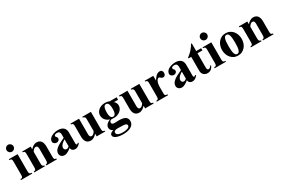

<svg xmlns="http://www.w3.org/2000/svg" viewBox="121 -2136 5535 3769"><g transform="rotate(-30 2889.0 -251.5)"><path d="M228 -649.9Q228 -633.3 221.9 -618.9Q215.8 -604.5 205.1 -593.8Q194.3 -583 179.9 -576.9Q165.5 -570.8 148.9 -570.8Q132.3 -570.8 118.2 -576.9Q104 -583 93.5 -593.8Q83 -604.5 76.9 -618.9Q70.8 -633.3 70.8 -649.9Q70.8 -666.5 76.9 -680.7Q83 -694.8 93.5 -705.3Q104 -715.8 118.2 -721.9Q132.3 -728 148.9 -728Q165.5 -728 179.9 -721.9Q194.3 -715.8 205.1 -705.3Q215.8 -694.8 221.9 -680.7Q228 -666.5 228 -649.9ZM22 0V-19Q41.5 -19.5 52.7 -24.2Q64 -28.8 69.6 -37.6Q75.2 -46.4 76.7 -60.1Q78.1 -73.7 78.1 -92.8V-377Q78.1 -400.9 76.4 -415.5Q74.7 -430.2 68.8 -438.5Q63 -446.8 51.8 -450.2Q40.5 -453.6 22 -456.1V-474.1H220.2V-92.8Q220.2 -73.7 221.9 -60.1Q223.6 -46.4 229.5 -37.6Q235.4 -28.8 246.8 -24.2Q258.3 -19.5 277.8 -19V0Z M597.2 0V-19Q611.3 -21 620.6 -25.9Q629.9 -30.8 635 -39.1Q640.1 -47.4 642.1 -60.5Q644 -73.7 644 -92.8V-354Q644 -383.3 633.5 -401.6Q623 -419.9 598.1 -419.9Q584 -419.9 572.3 -414.1Q560.5 -408.2 550.5 -399.2Q540.5 -390.1 532.2 -378.7Q523.9 -367.2 517.1 -356V-92.8Q517.1 -73.7 519 -60.5Q521 -47.4 526.4 -39.1Q531.7 -30.8 541 -25.9Q550.3 -21 564.9 -19V0H324.2V-19Q340.8 -21 351.1 -24.7Q361.3 -28.3 366.5 -36.1Q371.6 -43.9 373.3 -57.6Q375 -71.3 375 -92.8V-377Q375 -400.9 373 -415.5Q371.1 -430.2 365.7 -438.5Q360.4 -446.8 350.3 -450.2Q340.3 -453.6 324.2 -456.1V-474.1H517.1V-413.1Q528.3 -424.8 542.5 -438.2Q556.6 -451.7 574 -462.9Q591.3 -474.1 611.3 -481.4Q631.3 -488.8 654.3 -488.8Q688 -488.8 712.9 -477.3Q737.8 -465.8 753.9 -444.3Q770 -422.9 778.1 -392.3Q786.1 -361.8 786.1 -324.2V-92.8Q786.1 -73.7 787.6 -60.5Q789.1 -47.4 794.2 -38.8Q799.3 -30.3 809.6 -25.6Q819.8 -21 836.9 -19V0Z M1370.1 -64Q1363.8 -54.7 1353.3 -42.5Q1342.8 -30.3 1328.1 -19.3Q1313.5 -8.3 1295.2 -0.7Q1276.9 6.8 1254.4 6.8Q1231 6.8 1214.6 0.2Q1198.2 -6.3 1187.5 -17.1Q1176.8 -27.8 1171.1 -41.5Q1165.5 -55.2 1164.1 -68.8Q1149.9 -57.1 1132.6 -44.2Q1115.2 -31.2 1095.5 -20Q1075.7 -8.8 1054.7 -1.5Q1033.7 5.9 1013.2 5.9Q991.2 5.9 973.1 -0.7Q955.1 -7.3 941.9 -19.3Q928.7 -31.2 921.4 -47.9Q914.1 -64.5 914.1 -85Q914.1 -115.7 928.7 -142.3Q943.4 -168.9 973.9 -194.1Q1004.4 -219.2 1051.5 -244.9Q1098.6 -270.5 1164.1 -299.8V-377.9Q1164.1 -411.1 1148.4 -430.2Q1132.8 -449.2 1098.1 -449.2Q1087.9 -449.2 1076.4 -447.8Q1064.9 -446.3 1055.4 -442.1Q1045.9 -438 1039.6 -431.2Q1033.2 -424.3 1033.2 -414.1Q1033.2 -403.8 1038.3 -396.7Q1043.5 -389.6 1049.8 -382.6Q1056.2 -375.5 1061.3 -366.9Q1066.4 -358.4 1066.4 -345.2Q1066.4 -331.1 1060.8 -320.1Q1055.2 -309.1 1045.9 -301.3Q1036.6 -293.5 1024.4 -289.3Q1012.2 -285.2 999 -285.2Q987.3 -285.2 973.9 -289.6Q960.4 -293.9 949.2 -302.5Q938 -311 930.7 -322.8Q923.3 -334.5 923.3 -349.1Q923.3 -371.6 932.4 -390.6Q941.4 -409.7 956.8 -425.3Q972.2 -440.9 993.2 -452.6Q1014.2 -464.4 1038.1 -472.4Q1062 -480.5 1087.6 -484.6Q1113.3 -488.8 1138.2 -488.8Q1185.1 -488.8 1217 -476.8Q1249 -464.8 1268.8 -444.3Q1288.6 -423.8 1297.4 -396.7Q1306.2 -369.6 1306.2 -339.8V-90.8Q1306.2 -76.7 1311.3 -67.1Q1316.4 -57.6 1325.7 -57.6Q1338.9 -57.6 1356 -78.1ZM1164.1 -265.1Q1157.7 -261.7 1147.2 -255.1Q1136.7 -248.5 1124.3 -239.5Q1111.8 -230.5 1099.1 -219.2Q1086.4 -208 1076.4 -194.6Q1066.4 -181.2 1059.8 -165.8Q1053.2 -150.4 1053.2 -133.8Q1053.2 -108.4 1068.4 -93.3Q1083.5 -78.1 1106 -78.1Q1115.2 -78.1 1124.5 -81.5Q1133.8 -85 1141.6 -89.6Q1149.4 -94.2 1155.3 -99.4Q1161.1 -104.5 1164.1 -107.9Z M1739.3 0V-61Q1728 -48.8 1713.6 -35.4Q1699.2 -22 1682.1 -10.7Q1665 0.5 1645 7.8Q1625 15.1 1602.1 15.1Q1568.4 15.1 1543.5 3.7Q1518.6 -7.8 1502.4 -29.3Q1486.3 -50.8 1478.3 -81.3Q1470.2 -111.8 1470.2 -149.9V-380.9Q1470.2 -399.9 1468.8 -413.3Q1467.3 -426.8 1462.2 -435.3Q1457 -443.8 1446.8 -448.5Q1436.5 -453.1 1419.4 -455.1V-474.1H1612.3V-120.1Q1612.3 -90.8 1622.8 -72.5Q1633.3 -54.2 1658.2 -54.2Q1671.9 -54.2 1683.8 -60.3Q1695.8 -66.4 1705.8 -75.9Q1715.8 -85.4 1724.1 -97.2Q1732.4 -108.9 1739.3 -120.1V-380.9Q1739.3 -399.9 1737.3 -413.1Q1735.4 -426.3 1729.7 -434.6Q1724.1 -442.9 1713.9 -447.8Q1703.6 -452.6 1687 -455.1V-474.1H1881.3V-97.2Q1881.3 -73.2 1883.3 -58.8Q1885.3 -44.4 1890.6 -36.4Q1896 -28.3 1906 -24.7Q1916 -21 1932.1 -19V0Z M2462.4 -413.1H2370.1Q2390.1 -395 2404.3 -369.6Q2418.5 -344.2 2418.5 -311Q2418.5 -273.4 2401.4 -242.7Q2384.3 -211.9 2356.7 -189.9Q2329.1 -168 2294.2 -156Q2259.3 -144 2224.1 -144Q2210.9 -144 2194.6 -145Q2178.2 -146 2163.6 -146Q2152.8 -146 2143.6 -142.1Q2134.3 -138.2 2127.2 -131.1Q2120.1 -124 2116.2 -114.7Q2112.3 -105.5 2112.3 -95.2Q2112.3 -73.2 2128.7 -62.7Q2145 -52.2 2183.1 -52.2Q2189 -52.2 2200.2 -52.7Q2211.4 -53.2 2224.6 -53.7Q2237.8 -54.2 2250.7 -54.7Q2263.7 -55.2 2273.4 -55.2Q2332 -55.2 2368.9 -45.4Q2405.8 -35.6 2426.8 -18.6Q2447.8 -1.5 2455.6 21.5Q2463.4 44.4 2463.4 70.8Q2463.4 101.1 2449.7 128.9Q2436 156.7 2406.5 178Q2377 199.2 2329.8 212.2Q2282.7 225.1 2215.3 225.1Q2166.5 225.1 2127 218Q2087.4 210.9 2059.3 198.5Q2031.2 186 2015.9 168.7Q2000.5 151.4 2000.5 130.9Q2000.5 114.7 2006.8 103Q2013.2 91.3 2024.4 82.8Q2035.6 74.2 2050.8 68.4Q2065.9 62.5 2083.5 58.1Q2070.3 51.3 2058.6 42.7Q2046.9 34.2 2037.8 23.2Q2028.8 12.2 2023.7 -1.2Q2018.6 -14.6 2018.6 -30.8Q2018.6 -55.7 2028.6 -75.9Q2038.6 -96.2 2054.7 -111.8Q2070.8 -127.4 2090.8 -139.2Q2110.8 -150.9 2130.4 -158.2Q2113.3 -163.1 2090.8 -175Q2068.4 -187 2048.3 -206.5Q2028.3 -226.1 2014.4 -253.9Q2000.5 -281.7 2000.5 -318.8Q2000.5 -357.9 2017.6 -389.4Q2034.7 -420.9 2063 -442.9Q2091.3 -464.8 2127.9 -476.8Q2164.6 -488.8 2204.1 -488.8Q2218.8 -488.8 2233.2 -487.1Q2247.6 -485.4 2260.3 -482.7Q2272.9 -480 2283.9 -476.3Q2294.9 -472.7 2302.2 -469.2H2462.4ZM2282.2 -310.1Q2282.2 -333.5 2280.3 -359.6Q2278.3 -385.7 2271.5 -407.7Q2264.6 -429.7 2250.7 -443.8Q2236.8 -458 2213.4 -458Q2192.4 -458 2179 -445.8Q2165.5 -433.6 2158 -412.6Q2150.4 -391.6 2147.5 -364.3Q2144.5 -336.9 2144.5 -307.1Q2144.5 -285.2 2146.7 -261.2Q2148.9 -237.3 2156.2 -217.8Q2163.6 -198.2 2177.2 -185.5Q2190.9 -172.9 2214.4 -172.9Q2233.9 -172.9 2246.8 -183.3Q2259.8 -193.8 2267.6 -212.4Q2275.4 -231 2278.8 -256.1Q2282.2 -281.2 2282.2 -310.1ZM2381.3 119.1Q2381.3 97.2 2358.4 84.5Q2335.4 71.8 2282.2 71.8Q2268.6 71.8 2256.1 71.3Q2243.7 70.8 2230.2 70.6Q2216.8 70.3 2201.7 69.8Q2186.5 69.3 2168 69.3Q2130.4 69.3 2108.4 81.8Q2086.4 94.2 2086.4 117.2Q2086.4 131.8 2093 144.8Q2099.6 157.7 2115.7 167.5Q2131.8 177.2 2158.9 183.1Q2186 189 2226.6 189Q2251.5 189 2278.6 186Q2305.7 183.1 2328.6 175.3Q2351.6 167.5 2366.5 154.1Q2381.3 140.6 2381.3 119.1Z M2837.4 0V-61Q2826.2 -48.8 2811.8 -35.4Q2797.4 -22 2780.3 -10.7Q2763.2 0.5 2743.2 7.8Q2723.1 15.1 2700.2 15.1Q2666.5 15.1 2641.6 3.7Q2616.7 -7.8 2600.6 -29.3Q2584.5 -50.8 2576.4 -81.3Q2568.4 -111.8 2568.4 -149.9V-380.9Q2568.4 -399.9 2566.9 -413.3Q2565.4 -426.8 2560.3 -435.3Q2555.2 -443.8 2544.9 -448.5Q2534.7 -453.1 2517.6 -455.1V-474.1H2710.4V-120.1Q2710.4 -90.8 2720.9 -72.5Q2731.4 -54.2 2756.3 -54.2Q2770 -54.2 2782 -60.3Q2793.9 -66.4 2804 -75.9Q2814 -85.4 2822.3 -97.2Q2830.6 -108.9 2837.4 -120.1V-380.9Q2837.4 -399.9 2835.4 -413.1Q2833.5 -426.3 2827.9 -434.6Q2822.3 -442.9 2812 -447.8Q2801.8 -452.6 2785.2 -455.1V-474.1H2979.5V-97.2Q2979.5 -73.2 2981.4 -58.8Q2983.4 -44.4 2988.8 -36.4Q2994.1 -28.3 3004.2 -24.7Q3014.2 -21 3030.3 -19V0Z M3295.4 -474.1V-367.2Q3309.1 -387.7 3324.5 -409.2Q3339.8 -430.7 3358.2 -448.5Q3376.5 -466.3 3398.4 -477.5Q3420.4 -488.8 3447.3 -488.8Q3478 -488.8 3493.7 -469Q3509.3 -449.2 3509.3 -419.9Q3509.3 -405.3 3505.4 -392.6Q3501.5 -379.9 3494.1 -370.4Q3486.8 -360.8 3476.3 -355.5Q3465.8 -350.1 3452.6 -350.1Q3435.1 -350.1 3423.3 -356.4Q3411.6 -362.8 3403.3 -370.1Q3395 -377.4 3387.7 -383.8Q3380.4 -390.1 3371.6 -390.1Q3354 -390.1 3339.8 -375.2Q3325.7 -360.4 3315.7 -336.7Q3305.7 -313 3300.5 -283.7Q3295.4 -254.4 3295.4 -226.1V-92.8Q3295.4 -73.7 3296.4 -60.1Q3297.4 -46.4 3303.2 -37.6Q3309.1 -28.8 3321.5 -24.2Q3334 -19.5 3357.4 -19V0H3101.6V-19Q3118.2 -19.5 3128.4 -24.2Q3138.7 -28.8 3144.3 -37.6Q3149.9 -46.4 3151.6 -60.1Q3153.3 -73.7 3153.3 -92.8V-377Q3153.3 -400.9 3151.9 -415.5Q3150.4 -430.2 3145 -438.5Q3139.6 -446.8 3129.4 -450.2Q3119.1 -453.6 3101.6 -456.1V-474.1Z M4028.3 -64Q4022 -54.7 4011.5 -42.5Q4001 -30.3 3986.3 -19.3Q3971.7 -8.3 3953.4 -0.7Q3935.1 6.8 3912.6 6.8Q3889.2 6.8 3872.8 0.2Q3856.4 -6.3 3845.7 -17.1Q3835 -27.8 3829.3 -41.5Q3823.7 -55.2 3822.3 -68.8Q3808.1 -57.1 3790.8 -44.2Q3773.4 -31.2 3753.7 -20Q3733.9 -8.8 3712.9 -1.5Q3691.9 5.9 3671.4 5.9Q3649.4 5.9 3631.3 -0.7Q3613.3 -7.3 3600.1 -19.3Q3586.9 -31.2 3579.6 -47.9Q3572.3 -64.5 3572.3 -85Q3572.3 -115.7 3586.9 -142.3Q3601.6 -168.9 3632.1 -194.1Q3662.6 -219.2 3709.7 -244.9Q3756.8 -270.5 3822.3 -299.8V-377.9Q3822.3 -411.1 3806.6 -430.2Q3791 -449.2 3756.3 -449.2Q3746.1 -449.2 3734.6 -447.8Q3723.1 -446.3 3713.6 -442.1Q3704.1 -438 3697.8 -431.2Q3691.4 -424.3 3691.4 -414.1Q3691.4 -403.8 3696.5 -396.7Q3701.7 -389.6 3708 -382.6Q3714.4 -375.5 3719.5 -366.9Q3724.6 -358.4 3724.6 -345.2Q3724.6 -331.1 3719 -320.1Q3713.4 -309.1 3704.1 -301.3Q3694.8 -293.5 3682.6 -289.3Q3670.4 -285.2 3657.2 -285.2Q3645.5 -285.2 3632.1 -289.6Q3618.7 -293.9 3607.4 -302.5Q3596.2 -311 3588.9 -322.8Q3581.5 -334.5 3581.5 -349.1Q3581.5 -371.6 3590.6 -390.6Q3599.6 -409.7 3615 -425.3Q3630.4 -440.9 3651.4 -452.6Q3672.4 -464.4 3696.3 -472.4Q3720.2 -480.5 3745.8 -484.6Q3771.5 -488.8 3796.4 -488.8Q3843.3 -488.8 3875.2 -476.8Q3907.2 -464.8 3927 -444.3Q3946.8 -423.8 3955.6 -396.7Q3964.4 -369.6 3964.4 -339.8V-90.8Q3964.4 -76.7 3969.5 -67.1Q3974.6 -57.6 3983.9 -57.6Q3997.1 -57.6 4014.2 -78.1ZM3822.3 -265.1Q3815.9 -261.7 3805.4 -255.1Q3794.9 -248.5 3782.5 -239.5Q3770 -230.5 3757.3 -219.2Q3744.6 -208 3734.6 -194.6Q3724.6 -181.2 3718 -165.8Q3711.4 -150.4 3711.4 -133.8Q3711.4 -108.4 3726.6 -93.3Q3741.7 -78.1 3764.2 -78.1Q3773.4 -78.1 3782.7 -81.5Q3792 -85 3799.8 -89.6Q3807.6 -94.2 3813.5 -99.4Q3819.3 -104.5 3822.3 -107.9Z M4380.4 -81.1Q4373 -62.5 4361.6 -45.4Q4350.1 -28.3 4334 -14.6Q4317.9 -1 4296.6 7.1Q4275.4 15.1 4248.5 15.1Q4222.7 15.1 4200.2 6.8Q4177.7 -1.5 4161.4 -17.1Q4145 -32.7 4135.7 -55.7Q4126.5 -78.6 4126.5 -107.9V-423.8H4065.4V-441.9Q4096.7 -465.3 4123.3 -488.8Q4149.9 -512.2 4172.4 -537.1Q4194.8 -562 4214.4 -589.4Q4233.9 -616.7 4251.5 -647.9H4268.6V-474.1H4380.4V-423.8H4268.6V-102.1Q4268.6 -43 4303.2 -43Q4314.5 -43 4324.2 -48.3Q4334 -53.7 4341.6 -61.3Q4349.1 -68.8 4355.2 -77.4Q4361.3 -85.9 4365.2 -92.8Z M4618.7 -649.9Q4618.7 -633.3 4612.5 -618.9Q4606.4 -604.5 4595.7 -593.8Q4585 -583 4570.6 -576.9Q4556.2 -570.8 4539.6 -570.8Q4522.9 -570.8 4508.8 -576.9Q4494.6 -583 4484.1 -593.8Q4473.6 -604.5 4467.5 -618.9Q4461.4 -633.3 4461.4 -649.9Q4461.4 -666.5 4467.5 -680.7Q4473.6 -694.8 4484.1 -705.3Q4494.6 -715.8 4508.8 -721.9Q4522.9 -728 4539.6 -728Q4556.2 -728 4570.6 -721.9Q4585 -715.8 4595.7 -705.3Q4606.4 -694.8 4612.5 -680.7Q4618.7 -666.5 4618.7 -649.9ZM4412.6 0V-19Q4432.1 -19.5 4443.4 -24.2Q4454.6 -28.8 4460.2 -37.6Q4465.8 -46.4 4467.3 -60.1Q4468.8 -73.7 4468.8 -92.8V-377Q4468.8 -400.9 4467 -415.5Q4465.3 -430.2 4459.5 -438.5Q4453.6 -446.8 4442.4 -450.2Q4431.2 -453.6 4412.6 -456.1V-474.1H4610.8V-92.8Q4610.8 -73.7 4612.5 -60.1Q4614.3 -46.4 4620.1 -37.6Q4626 -28.8 4637.5 -24.2Q4648.9 -19.5 4668.5 -19V0Z M5162.6 -236.8Q5162.6 -187.5 5147.7 -142.1Q5132.8 -96.7 5104.2 -61.8Q5075.7 -26.9 5034.2 -5.9Q4992.7 15.1 4939.5 15.1Q4886.2 15.1 4845 -5.9Q4803.7 -26.9 4775.1 -61.8Q4746.6 -96.7 4731.7 -142.1Q4716.8 -187.5 4716.8 -236.8Q4716.8 -286.1 4731.7 -331.5Q4746.6 -377 4775.1 -411.9Q4803.7 -446.8 4845 -467.8Q4886.2 -488.8 4939.5 -488.8Q4992.7 -488.8 5034.2 -467.8Q5075.7 -446.8 5104.2 -411.9Q5132.8 -377 5147.7 -331.5Q5162.6 -286.1 5162.6 -236.8ZM5013.7 -236.8Q5013.7 -295.4 5009.5 -336.4Q5005.4 -377.4 4996.3 -403.6Q4987.3 -429.7 4973.1 -441.4Q4959 -453.1 4939.5 -453.1Q4919.9 -453.1 4906 -441.4Q4892.1 -429.7 4883.1 -403.6Q4874 -377.4 4869.9 -336.4Q4865.7 -295.4 4865.7 -236.8Q4865.7 -178.2 4869.9 -137.2Q4874 -96.2 4883.1 -70.3Q4892.1 -44.4 4906 -32.7Q4919.9 -21 4939.5 -21Q4959 -21 4973.1 -32.7Q4987.3 -44.4 4996.3 -70.3Q5005.4 -96.2 5009.5 -137.2Q5013.7 -178.2 5013.7 -236.8Z M5507.8 0V-19Q5522 -21 5531.2 -25.9Q5540.5 -30.8 5545.7 -39.1Q5550.8 -47.4 5552.7 -60.5Q5554.7 -73.7 5554.7 -92.8V-354Q5554.7 -383.3 5544.2 -401.6Q5533.7 -419.9 5508.8 -419.9Q5494.6 -419.9 5482.9 -414.1Q5471.2 -408.2 5461.2 -399.2Q5451.2 -390.1 5442.9 -378.7Q5434.6 -367.2 5427.7 -356V-92.8Q5427.7 -73.7 5429.7 -60.5Q5431.6 -47.4 5437 -39.1Q5442.4 -30.8 5451.7 -25.9Q5460.9 -21 5475.6 -19V0H5234.9V-19Q5251.5 -21 5261.7 -24.7Q5272 -28.3 5277.1 -36.1Q5282.2 -43.9 5283.9 -57.6Q5285.6 -71.3 5285.6 -92.8V-377Q5285.6 -400.9 5283.7 -415.5Q5281.7 -430.2 5276.4 -438.5Q5271 -446.8 5261 -450.2Q5251 -453.6 5234.9 -456.1V-474.1H5427.7V-413.1Q5439 -424.8 5453.1 -438.2Q5467.3 -451.7 5484.6 -462.9Q5502 -474.1 5522 -481.4Q5542 -488.8 5564.9 -488.8Q5598.6 -488.8 5623.5 -477.3Q5648.4 -465.8 5664.6 -444.3Q5680.7 -422.9 5688.7 -392.3Q5696.8 -361.8 5696.8 -324.2V-92.8Q5696.8 -73.7 5698.2 -60.5Q5699.7 -47.4 5704.8 -38.8Q5710 -30.3 5720.2 -25.6Q5730.5 -21 5747.6 -19V0Z"/></g></svg>

Font: Tai Heritage Pro
Style: Bold
Weight: 700
Designer: Faah Baccam, Walt Agee, Victor Gaultney, Annie Olsen, Eric Hays
Foundry: SIL International
Version: Version 2.600